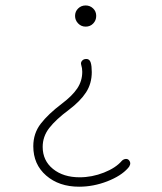

<svg xmlns="http://www.w3.org/2000/svg" viewBox="-20 -560 604 718"><path d="M260.7 -500.5Q260.7 -517.1 272.2 -528.3Q283.7 -539.6 300.3 -539.6Q316.4 -539.6 328.1 -528.6Q339.8 -517.6 339.8 -500.5Q339.8 -483.9 328.6 -472.2Q317.4 -460.4 300.3 -460.4Q283.7 -460.4 272.2 -472.4Q260.7 -484.4 260.7 -500.5ZM463.4 40.5Q468.8 48.3 466.3 55.9Q463.9 63.5 458.5 68.8Q432.6 98.1 380.9 118.2Q329.1 138.2 275.9 138.2Q200.7 138.2 152.6 96.4Q104.5 54.7 104.5 -13.2Q104.5 -61.5 132.6 -97.7Q160.6 -133.8 210.9 -171.9Q250.5 -201.7 269 -229.5Q287.6 -257.3 287.6 -291.5Q287.6 -305.2 283.7 -317.4Q281.2 -325.7 286.1 -331.8Q291 -337.9 297.4 -338.9Q314 -342.3 319.3 -325.7Q323.2 -313 323.2 -290.5Q323.2 -247.6 301.8 -214.6Q280.3 -181.6 238.3 -149.9Q189 -113.3 164.3 -81.5Q139.6 -49.8 139.6 -10.7Q139.6 40.5 178.2 71.8Q216.8 103 277.8 103Q324.2 103 368.7 85.4Q413.1 67.9 436 41Q441.9 35.2 450.2 34.4Q458.5 33.7 463.4 40.5Z"/></svg>

Font: Mikhak-FD ExtraLight
Style: Regular
Weight: 200
Designer: Amin Abedi
Version: Version 3.2